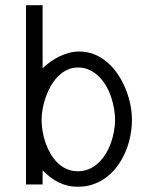

<svg xmlns="http://www.w3.org/2000/svg" viewBox="-20 -710 596 739"><path d="M144 -689.9H80.1V0H144V-54.2Q158.2 -40 173.3 -28.3Q188.5 -16.6 205.3 -8.3Q222.2 0 240.5 4.4Q258.8 8.8 279.8 8.8Q314 8.8 342.5 -2Q371.1 -12.7 394 -31.2Q417 -49.8 434.6 -74.7Q452.1 -99.6 464.1 -128.4Q476.1 -157.2 481.9 -188Q487.8 -218.8 487.8 -248.5Q487.8 -276.9 481.7 -307.4Q475.6 -337.9 463.9 -366.9Q452.1 -396 434.8 -422.4Q417.5 -448.7 395 -468.5Q372.6 -488.3 345 -500Q317.4 -511.7 285.2 -511.7Q265.6 -511.7 246.1 -506.6Q226.6 -501.5 208.5 -492.7Q190.4 -483.9 174.1 -472.2Q157.7 -460.4 144 -447.3ZM422.9 -248.5Q422.9 -228 418.9 -205.3Q415 -182.6 407.2 -160.6Q399.4 -138.7 387.5 -118.9Q375.5 -99.1 359.6 -84Q343.8 -68.8 323.7 -59.8Q303.7 -50.8 279.8 -50.8Q255.9 -50.8 236.1 -59.8Q216.3 -68.8 200.9 -84Q185.5 -99.1 174.1 -119.1Q162.6 -139.2 155 -161.1Q147.5 -183.1 143.8 -205.8Q140.1 -228.5 140.1 -248.5Q140.1 -268.1 144 -290.5Q147.9 -313 155.8 -335.4Q163.6 -357.9 175.3 -378.7Q187 -399.4 202.6 -415.3Q218.3 -431.2 237.5 -440.7Q256.8 -450.2 279.8 -450.2Q304.2 -450.2 324.2 -440.9Q344.2 -431.6 360.1 -416Q376 -400.4 387.9 -380.1Q399.9 -359.9 407.5 -337.4Q415 -314.9 418.9 -292Q422.9 -269 422.9 -248.5Z"/></svg>

Font: Saysettha
Style: Regular
Weight: 400
Designer: John M. Durdin
Foundry: Lao Script for Windows
Version: Version 2.201